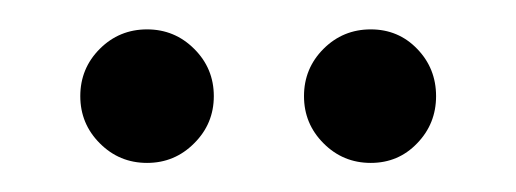

<svg xmlns="http://www.w3.org/2000/svg" viewBox="-20 -735 355 132"><path d="M35.2 -668.9Q35.2 -688 48.6 -701.4Q62 -714.8 81.1 -714.8Q100.1 -714.8 113.5 -701.4Q127 -688 127 -668.9Q127 -649.9 113.5 -636.5Q100.1 -623 81.1 -623Q62 -623 48.6 -636.5Q35.2 -649.9 35.2 -668.9ZM189 -668.9Q189 -688 202.4 -701.4Q215.8 -714.8 234.9 -714.8Q253.9 -714.8 266.8 -701.4Q279.8 -688 279.8 -668.9Q279.8 -649.9 266.8 -636.5Q253.9 -623 234.9 -623Q215.8 -623 202.4 -636.5Q189 -649.9 189 -668.9Z"/></svg>

Font: Poppins Light
Style: Regular
Weight: 300
Designer: Ninad Kale (Devanagari), Jonny Pinhorn (Latin)
Foundry: Indian Type Foundry
Version: 4.004